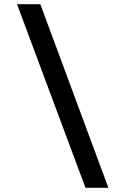

<svg xmlns="http://www.w3.org/2000/svg" viewBox="-20 -752 558 914"><path d="M61 -732H172L496 142H387Z"/></svg>

Font: Arima Madurai
Style: Bold
Weight: 700
Designer: Joana Correia and Natanael Gama
Foundry: NDISCOVER
Version: Version 1.019